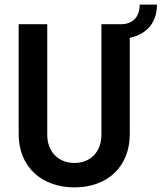

<svg xmlns="http://www.w3.org/2000/svg" viewBox="-20 -805 701 833"><path d="M303 8C448 8 543 -84 543 -222V-641C604 -653 661 -696 661 -785H586C586 -716 538 -700 508 -700H420V-220C420 -148 374 -98 303 -98C232 -98 185 -148 185 -220V-700H61V-222C61 -84 158 8 303 8Z"/></svg>

Font: Vanilla Cream
Style: Bold
Weight: 700
Designer: Jeremy Tribby, Jinavaṁso
Foundry: Tribby Type
Version: Version 1.422;Glyphs 3.1.2 (3151)